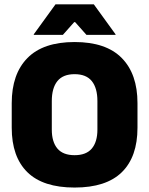

<svg xmlns="http://www.w3.org/2000/svg" viewBox="-20 -847 687 884"><path d="M323.5 16.5Q178 16.5 106 -54.2Q34 -125 34 -259V-372Q34 -506.5 106.5 -580Q179 -653.5 323.5 -653.5Q468 -653.5 540.5 -580Q613 -506.5 613 -372V-259Q613 -125 541 -54.2Q469 16.5 323.5 16.5ZM323.5 -132.5Q377 -132.5 402.8 -163.2Q428.5 -194 428.5 -250V-381.5Q428.5 -441.5 402.8 -473.5Q377 -505.5 323.5 -505.5Q270 -505.5 244.2 -473.5Q218.5 -441.5 218.5 -381.5V-250Q218.5 -194 244.2 -163.2Q270 -132.5 323.5 -132.5ZM135.5 -689 235.5 -827H412L512 -689V-686.5H378L326 -745H321.5L269.5 -686.5H135.5Z"/></svg>

Font: Anek Malayalam ExtraBold
Style: Regular
Weight: 800
Version: Version 1.003